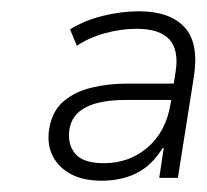

<svg xmlns="http://www.w3.org/2000/svg" viewBox="-20 -733 366 340"><path d="M160 -413Q127 -413 105 -425Q83 -437 73 -457.5Q63 -478 67 -504Q72 -536 92.5 -553.5Q113 -571 143 -578Q173 -585 206 -585H294L289 -556H203Q111 -556 103 -504Q99 -478 113 -461Q127 -444 164 -444Q209 -444 241.5 -472Q274 -500 282 -549L291 -606Q297 -644 280 -663Q263 -682 222 -682Q195 -682 167 -674.5Q139 -667 116 -652L104 -681Q130 -697 162.5 -705Q195 -713 226 -713Q281 -713 307 -684.5Q333 -656 323 -595L295 -418H262L270 -471H268Q249 -440 222 -426.5Q195 -413 160 -413Z"/></svg>

Font: Mulish ExtraLight
Style: Italic
Weight: 200
Italic angle: -9°
Designer: Vernon Adams
Foundry: Vernon Adams
Version: Version 3.603